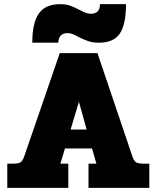

<svg xmlns="http://www.w3.org/2000/svg" viewBox="-20 -902 752 922"><path d="M269 -882Q297 -882 317.5 -874.5Q338 -867 363 -854Q366 -852 377.5 -846.5Q389 -841 398.5 -838.5Q408 -836 417 -836Q460 -836 460 -882H585Q585 -785 555.5 -741Q526 -697 455 -697Q425 -697 403.5 -704.5Q382 -712 356 -725Q340 -734 328 -738.5Q316 -743 304 -743Q283 -743 271.5 -731Q260 -719 260 -697H135Q135 -792 166.5 -837Q198 -882 269 -882ZM15 -116H39Q67 -116 77.5 -122Q88 -128 96 -150L267 -647H448L616 -150Q624 -128 634.5 -122Q645 -116 673 -116H697V0H405V-116H443L422 -189H292L270 -116H308V0H15ZM396 -280 359 -413 319 -280Z"/></svg>

Font: Pridi
Style: Bold
Weight: 700
Designer: Katatrad Team
Foundry: CadsonDemak
Version: Version 1.001